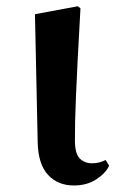

<svg xmlns="http://www.w3.org/2000/svg" viewBox="-20 -567 374 603"><path d="M211.8 15.5Q161.4 15.5 130.6 -18.1Q99.9 -51.7 98.4 -119.2L89.8 -522.4L224.5 -547.4L232.7 -540.7Q227.3 -445.9 223.9 -378.9Q220.6 -311.9 218.6 -265.3Q216.6 -218.6 215.9 -185.7Q215.3 -152.8 215.3 -126.4Q215.3 -84 230.6 -69.1Q245.9 -54.2 268.5 -54.2Q282.7 -54.2 293 -57.2Q303.3 -60.2 311.8 -64.5L322.7 -46.8Q313 -24.2 283.4 -4.4Q253.8 15.5 211.8 15.5Z"/></svg>

Font: Noto Serif HK ExtraLight
Style: Regular
Weight: 200
Designer: Ryoko NISHIZUKA 西塚涼子 (kana & ideographs); Frank Grießhammer (Latin, Greek & Cyrillic); Wenlong ZHANG 张文龙 (bopomofo); San
Foundry: Adobe
Version: Version 2.002-H1;hotconv 1.1.0;makeotfexe 2.6.0